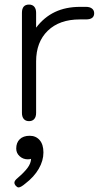

<svg xmlns="http://www.w3.org/2000/svg" viewBox="-20 -520 475 840"><path d="M76 -26V-464Q76 -500 107 -500Q122 -500 130 -490.5Q138 -481 138 -464V-399Q173 -445 220.5 -467.5Q268 -490 331 -490H356Q373 -490 382.5 -482.5Q392 -475 392 -462Q392 -435 356 -435H329Q240 -435 189 -385.5Q138 -336 138 -251V-26Q138 -9 130 0.5Q122 10 107 10Q92 10 84 0.5Q76 -9 76 -26ZM43 279Q43 270 58 258Q86 234 100.5 214.5Q115 195 116 175Q111 177 101 177Q81 177 66 163.5Q51 150 51 130Q51 104 66.5 89Q82 74 110 74Q137 74 153.5 93Q170 112 170 147Q170 183 149.5 218.5Q129 254 91 283Q71 300 61 300Q56 300 49 293Q43 286 43 279Z"/></svg>

Font: Kodchasan Light
Style: Regular
Weight: 300
Version: Version 1.000; ttfautohint (v1.6)